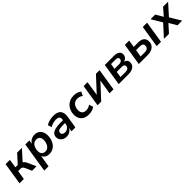

<svg xmlns="http://www.w3.org/2000/svg" viewBox="458 -2190 4057 4057"><g transform="rotate(-45 2486.5 -162.0)"><path d="M39 0 117 -494H246L216 -301H287L462 -494H604L381 -246L355 -279Q382 -277 401.5 -265Q421 -253 437 -232.5Q453 -212 467 -181L547 0H414L350 -145Q340 -167 329 -179.5Q318 -192 302.5 -197.5Q287 -203 265 -203H201L168 0Z M598 180 705 -494H826L812 -399H809Q828 -434 855.5 -457.5Q883 -481 917.5 -492.5Q952 -504 990 -504Q1052 -504 1095 -475Q1138 -446 1159.5 -394Q1181 -342 1177 -273Q1173 -192 1142 -128.5Q1111 -65 1055.5 -27.5Q1000 10 924 10Q866 10 824.5 -17Q783 -44 767 -94H771L727 180ZM901 -88Q946 -88 977.5 -112Q1009 -136 1027.5 -178Q1046 -220 1049 -272Q1053 -335 1024.5 -370Q996 -405 941 -405Q897 -405 865 -381.5Q833 -358 814.5 -316.5Q796 -275 793 -222Q789 -159 817.5 -123.5Q846 -88 901 -88Z M1439 10Q1390 10 1351.5 -11Q1313 -32 1291.5 -67.5Q1270 -103 1272 -147Q1275 -198 1307 -230.5Q1339 -263 1403 -278.5Q1467 -294 1566 -294H1645L1634 -220H1569Q1510 -220 1472.5 -214.5Q1435 -209 1417.5 -194.5Q1400 -180 1398 -151Q1397 -117 1420 -98Q1443 -79 1480 -79Q1514 -79 1542.5 -93.5Q1571 -108 1591 -134.5Q1611 -161 1616 -197L1634 -310Q1642 -360 1617.5 -384.5Q1593 -409 1534 -409Q1491 -409 1447.5 -397.5Q1404 -386 1358 -359L1331 -445Q1361 -464 1397.5 -477Q1434 -490 1475 -497Q1516 -504 1557 -504Q1634 -504 1681 -477Q1728 -450 1746 -400.5Q1764 -351 1754 -282L1709 0H1593L1609 -103H1614Q1599 -66 1572 -40.5Q1545 -15 1511 -2.5Q1477 10 1439 10Z M2108 10Q2028 10 1975 -20Q1922 -50 1896.5 -104.5Q1871 -159 1875 -229Q1878 -285 1898 -335Q1918 -385 1954 -422.5Q1990 -460 2042 -482Q2094 -504 2162 -504Q2212 -504 2258 -488.5Q2304 -473 2331 -448L2289 -358Q2267 -379 2234.5 -390.5Q2202 -402 2167 -402Q2127 -402 2097 -388Q2067 -374 2047.5 -349Q2028 -324 2017.5 -293Q2007 -262 2005 -226Q2001 -165 2031.5 -128.5Q2062 -92 2129 -92Q2159 -92 2192.5 -103Q2226 -114 2253 -136L2282 -44Q2262 -28 2233.5 -15.5Q2205 -3 2172.5 3.5Q2140 10 2108 10Z M2371 0 2449 -494H2566L2511 -145H2493L2817 -494H2925L2847 0H2729L2786 -350H2804L2480 0Z M3003 0 3081 -494H3350Q3411 -494 3448.5 -478.5Q3486 -463 3503 -436Q3520 -409 3518 -374Q3517 -341 3501.5 -315.5Q3486 -290 3459.5 -274Q3433 -258 3396 -252L3398 -259Q3450 -252 3477 -223Q3504 -194 3501 -144Q3498 -77 3443.5 -38.5Q3389 0 3287 0ZM3135 -79H3285Q3333 -79 3357.5 -97Q3382 -115 3384 -151Q3386 -182 3366 -197Q3346 -212 3307 -212H3156ZM3168 -291H3312Q3350 -291 3373.5 -309.5Q3397 -328 3399 -362Q3400 -388 3382 -401Q3364 -414 3330 -414H3188Z M3603 0 3681 -494H3810L3784 -332H3918Q4011 -332 4055 -290Q4099 -248 4095 -174Q4092 -118 4063.5 -79.5Q4035 -41 3986.5 -20.5Q3938 0 3874 0ZM3744 -85H3864Q3916 -85 3945 -106.5Q3974 -128 3976 -172Q3979 -211 3955 -229.5Q3931 -248 3885 -248H3770ZM4138 0 4216 -494H4345L4267 0Z M4354 0 4611 -282 4612 -220 4448 -494H4588L4690 -318H4670L4823 -494H4973L4728 -221L4729 -284L4900 0H4761L4649 -188L4674 -187L4505 0Z"/></g></svg>

Font: Nunito Sans 10pt
Style: Bold Italic
Weight: 700
Italic angle: -9°
Designer: Vernon Adams
Foundry: Vernon Adams
Version: Version 3.101;gftools[0.9.27]